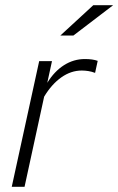

<svg xmlns="http://www.w3.org/2000/svg" viewBox="-20 -715 453 735"><path d="M25 0 130 -481H179L161 -398Q188 -442 225 -465.5Q262 -489 305 -489Q335 -489 354 -482L344 -436Q331 -441 318 -443Q305 -445 293 -445Q252 -445 215 -419Q178 -393 149 -345L74 0ZM211 -579 337 -695H413L261 -579Z"/></svg>

Font: Red Hat Text
Style: Italic
Weight: 300
Italic angle: -12°
Designer: Pentagram, MCKL
Foundry: Pentagram, MCKL
Version: Version 1.023